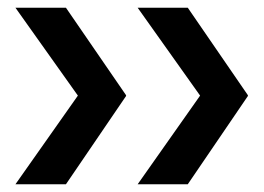

<svg xmlns="http://www.w3.org/2000/svg" viewBox="-20 -566 686 498"><path d="M467 -546 623 -319V-317L467 -88H337L499 -318L337 -546ZM151 -546 307 -319V-317L151 -88H20L182 -318L20 -546Z"/></svg>

Font: Matangi
Style: Bold
Weight: 700
Designer: Prashant Pant
Foundry: The Graphic Ant
Version: Version 3.002